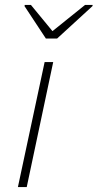

<svg xmlns="http://www.w3.org/2000/svg" viewBox="-20 -763 398 783"><path d="M53 0 162 -510H197L89 0ZM167 -606 80 -738 81 -743H106L194 -636L327 -743H358L357 -738L213 -606Z"/></svg>

Font: Saira SemiExpanded Thin
Style: Italic
Weight: 250
Width: 6
Italic angle: -12°
Designer: Hector Gatti with collaboration of the Omnibus-Type team
Foundry: Omnibus-Type
Version: Version 1.101